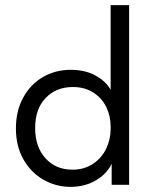

<svg xmlns="http://www.w3.org/2000/svg" viewBox="-20 -720 598 748"><path d="M411 -700H483V0H415V-82Q396 -42 353 -17Q310 8 255 8Q198 8 149 -20Q100 -48 71 -99.5Q42 -151 42 -220Q42 -288 70.5 -340Q99 -392 147.5 -420Q196 -448 255 -448Q312 -448 352.5 -425.5Q393 -403 411 -370ZM411 -217V-227Q411 -268 394 -303Q377 -338 343.5 -359.5Q310 -381 264 -381Q199 -381 158 -338.5Q117 -296 117 -221Q117 -148 157 -103.5Q197 -59 262 -59Q308 -59 342 -81.5Q376 -104 393.5 -140.5Q411 -177 411 -217Z"/></svg>

Font: Tilda Sans
Style: Regular
Weight: 400
Designer: ParaType Ltd
Foundry: ParaType Ltd
Version: Version 1.002W